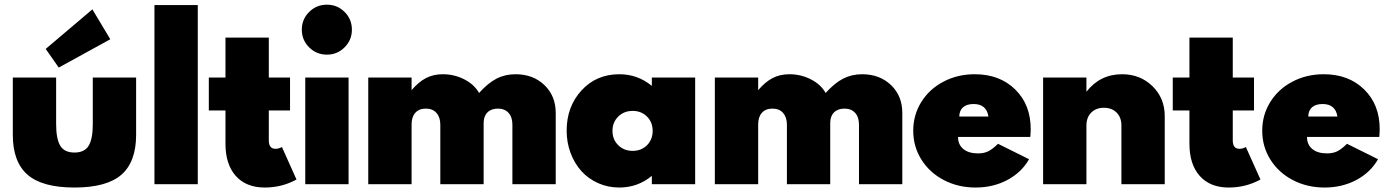

<svg xmlns="http://www.w3.org/2000/svg" viewBox="-20 -804 6054 838"><path d="M35.9 -465.5H225V-262.7Q225 -197.3 243.2 -167.7Q261.4 -138.2 305 -138.2Q348.6 -138.2 366.8 -167.7Q385 -197.3 385 -262.7V-465.5H574.1V-215.5Q574.1 -97.7 510 -41.6Q445.9 14.5 305 14.5Q164.1 14.5 100 -41.6Q35.9 -97.7 35.9 -215.5ZM236.4 -509.1 179.5 -590.5 383.2 -763.2 461.4 -632.7Z M843.2 0H654.1V-781.8H843.2Z M891.4 -465.5H964.1V-640H1153.2V-465.5H1245.9V-321.8H1153.2V-190.9Q1153.2 -154.5 1182.7 -154.5Q1196.4 -154.5 1210.5 -162.3L1274.1 -20.5Q1210.5 14.5 1135.5 14.5Q1054.5 14.5 1009.3 -35.9Q964.1 -86.4 964.1 -176.4V-321.8H891.4Z M1501.4 0H1312.3V-465.5H1501.4ZM1515.9 -674.5Q1515.9 -629.5 1484.1 -597.5Q1452.3 -565.5 1406.8 -565.5Q1361.4 -565.5 1329.3 -597.3Q1297.3 -629.1 1297.3 -674.5Q1297.3 -720 1329.3 -751.8Q1361.4 -783.6 1406.8 -783.6Q1452.3 -783.6 1484.1 -751.8Q1515.9 -720 1515.9 -674.5Z M1587.3 0V-465.5H1776.4V-410.5Q1807.3 -446.8 1839.5 -463.4Q1871.8 -480 1912.3 -480Q1963.2 -480 2006.8 -457.5Q2050.5 -435 2070.9 -398.2Q2109.5 -441.4 2147 -460.7Q2184.5 -480 2230 -480Q2306.8 -480 2356.1 -432.7Q2405.5 -385.5 2405.5 -310.9V0H2216.4V-260Q2216.4 -292.7 2199.5 -311.4Q2182.7 -330 2153.2 -330Q2124.1 -330 2107.5 -313.4Q2090.9 -296.8 2090.9 -267.3V0H1901.8V-260Q1901.8 -291.8 1885.2 -310.9Q1868.6 -330 1838.6 -330Q1809.1 -330 1792.7 -311.8Q1776.4 -293.6 1776.4 -260.9V0Z M2683.2 14.5Q2633.2 14.5 2590.2 -4.8Q2547.3 -24.1 2517.3 -57.5Q2487.3 -90.9 2470.2 -136.6Q2453.2 -182.3 2453.2 -233.6Q2453.2 -338.6 2518 -409.3Q2582.7 -480 2683.2 -480Q2763.2 -480 2825 -429.1V-465.5H3014.1V0H2825V-36.4Q2763.2 14.5 2683.2 14.5ZM2678.4 -295.2Q2653.2 -270.5 2653.2 -232.7Q2653.2 -195 2678.4 -170.2Q2703.6 -145.5 2741.4 -145.5Q2779.1 -145.5 2803.9 -170.2Q2828.6 -195 2828.6 -232.7Q2828.6 -270.5 2803.9 -295.2Q2779.1 -320 2741.4 -320Q2703.6 -320 2678.4 -295.2Z M3100 0V-465.5H3289.1V-410.5Q3320 -446.8 3352.3 -463.4Q3384.5 -480 3425 -480Q3475.9 -480 3519.5 -457.5Q3563.2 -435 3583.6 -398.2Q3622.3 -441.4 3659.8 -460.7Q3697.3 -480 3742.7 -480Q3819.5 -480 3868.9 -432.7Q3918.2 -385.5 3918.2 -310.9V0H3729.1V-260Q3729.1 -292.7 3712.3 -311.4Q3695.5 -330 3665.9 -330Q3636.8 -330 3620.2 -313.4Q3603.6 -296.8 3603.6 -267.3V0H3414.5V-260Q3414.5 -291.8 3398 -310.9Q3381.4 -330 3351.4 -330Q3321.8 -330 3305.5 -311.8Q3289.1 -293.6 3289.1 -260.9V0Z M3965.9 -233.6Q3965.9 -302.3 4001.1 -358.9Q4036.4 -415.5 4098 -447.7Q4159.5 -480 4234.5 -480Q4343.2 -480 4410.9 -413.6Q4478.6 -347.3 4478.6 -240.5Q4478.6 -226.8 4476.8 -206.4H4161.4Q4161.4 -172.7 4184.5 -153.6Q4207.7 -134.5 4249.1 -134.5Q4274.1 -134.5 4292.7 -143.4Q4311.4 -152.3 4335.9 -176.4L4471.4 -109.1Q4438.6 -51.4 4376.6 -18.4Q4314.5 14.5 4238.2 14.5Q4161.8 14.5 4099.5 -18Q4037.3 -50.5 4001.6 -107.3Q3965.9 -164.1 3965.9 -233.6ZM4229.5 -350Q4199.5 -350 4183.4 -335.9Q4167.3 -321.8 4166.8 -295.5H4294.1Q4285.5 -350 4229.5 -350Z M4532.7 -465.5H4721.8V-403.6Q4781.4 -480 4877.3 -480Q4956.8 -480 5010.2 -427.7Q5063.6 -375.5 5063.6 -297.3V0H4874.5V-256.4Q4874.5 -291.4 4853.6 -312.5Q4832.7 -333.6 4798.2 -333.6Q4763.6 -333.6 4742.7 -312.5Q4721.8 -291.4 4721.8 -256.4V0H4532.7Z M5098.6 -465.5H5171.4V-640H5360.5V-465.5H5453.2V-321.8H5360.5V-190.9Q5360.5 -154.5 5390 -154.5Q5403.6 -154.5 5417.7 -162.3L5481.4 -20.5Q5417.7 14.5 5342.7 14.5Q5261.8 14.5 5216.6 -35.9Q5171.4 -86.4 5171.4 -176.4V-321.8H5098.6Z M5489.1 -233.6Q5489.1 -302.3 5524.3 -358.9Q5559.5 -415.5 5621.1 -447.7Q5682.7 -480 5757.7 -480Q5866.4 -480 5934.1 -413.6Q6001.8 -347.3 6001.8 -240.5Q6001.8 -226.8 6000 -206.4H5684.5Q5684.5 -172.7 5707.7 -153.6Q5730.9 -134.5 5772.3 -134.5Q5797.3 -134.5 5815.9 -143.4Q5834.5 -152.3 5859.1 -176.4L5994.5 -109.1Q5961.8 -51.4 5899.8 -18.4Q5837.7 14.5 5761.4 14.5Q5685 14.5 5622.7 -18Q5560.5 -50.5 5524.8 -107.3Q5489.1 -164.1 5489.1 -233.6ZM5752.7 -350Q5722.7 -350 5706.6 -335.9Q5690.5 -321.8 5690 -295.5H5817.3Q5808.6 -350 5752.7 -350Z"/></svg>

Font: Spartan MB Black
Style: Regular
Weight: 900
Designer: Matt Bailey, Mirko Velimirovic
Foundry: Matt Bailey
Version: Version 1.005